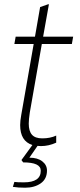

<svg xmlns="http://www.w3.org/2000/svg" viewBox="-20 -671 375 895"><path d="M119 -147Q114 -114 114 -95Q114 -60 129 -43Q144 -26 177 -26Q214 -26 242 -39V-6Q207 10 171 10Q160 10 155 9L117 64Q155 64 177 81Q199 98 199 124Q199 163 170 183.5Q141 204 97 204Q64 204 40 200L47 177Q59 179 91 179Q170 179 170 125Q170 105 149.5 95.5Q129 86 88 86L80 75L131 5Q74 -13 74 -88Q74 -107 79 -135L137 -466H47L53 -500H143L167 -638L204 -651H208L181 -500H321L315 -466H175Z"/></svg>

Font: Sarabun Thin
Style: Italic
Weight: 250
Italic angle: -10°
Designer: Suppakit Chalermlarp | Katatrad Co.,Ltd.
Foundry: Cadson Demak Co.,Ltd.
Version: Version 1.000; ttfautohint (v1.6)